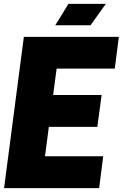

<svg xmlns="http://www.w3.org/2000/svg" viewBox="-20 -970 633 990"><path d="M103 -779.8H592.8L571.8 -616.2H272L253.9 -480H503.9L481.9 -315.9H231.9L211.9 -164.1H512.2L491.2 0H1ZM333 -950.2H525.9L446.8 -839.8H265.1Z"/></svg>

Font: Cooper Hewitt
Style: Heavy Italic
Weight: 714
Designer: Village Type and Design LLC
Foundry: Cooper Hewitt Smithsonian Design Museum
Version: 1.000